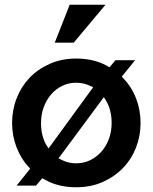

<svg xmlns="http://www.w3.org/2000/svg" viewBox="-20 -780 644 810"><path d="M494 -457Q497 -454 499 -451Q535 -414 554 -365Q573 -316 573 -261Q573 -207 554 -158Q535 -109 499.5 -72Q464 -35 414 -12.5Q364 10 301 10Q239 10 189 -12Q173 -20 158 -28L132 3H50L107 -68Q106 -70 104 -72Q69 -109 50 -158Q31 -207 31 -261Q31 -316 50 -365Q69 -414 104 -451Q139 -488 189.5 -510.5Q240 -533 301 -533Q364 -533 414 -511Q429 -504 442 -496L467 -526H550ZM301 -91Q333 -91 360 -104Q387 -117 407.5 -140Q428 -163 439.5 -194Q451 -225 451 -262Q451 -298 440 -329Q431 -352 418 -370L227 -112Q235 -108 243 -104Q270 -91 301 -91ZM164 -193Q172 -171 185 -154L373 -412Q367 -415 360 -418Q333 -431 301 -431Q270 -431 243 -418Q216 -405 196 -382Q176 -359 164.5 -328Q153 -297 153 -260Q153 -224 164 -193ZM291 -600H211L274 -760H425Z"/></svg>

Font: Rising Sun SemiBold
Style: Regular
Weight: 600
Designer: Matt McInerney, Pablo Impallari, Rodrigo Fuenzalida (Raleway font), Stephen Hutchings (Greek), Cristiano Sobral (main ch
Foundry: The Rising Sun Project Authors
Version: Version 4.327; ttfautohint (v1.8.4.7-5d5b-dirty)